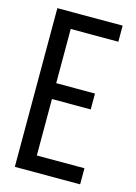

<svg xmlns="http://www.w3.org/2000/svg" viewBox="-109 -759 578 818"><g transform="rotate(15 180.0 -350.0)"><path d="M118 -390V-629H328V-700H40V0H328V-71H118V-320H289V-390Z"/></g></svg>

Font: VL Bebas Neue Regular
Style: Regular
Weight: 400
Designer: Ryoichi Tsunekawa
Foundry: Ryoichi Tsunekawa
Version: Version 001.003